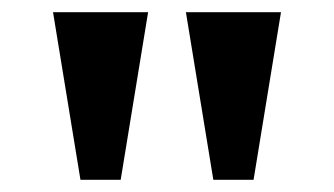

<svg xmlns="http://www.w3.org/2000/svg" viewBox="-20 -734 548 315"><path d="M112 -439 67 -714H223L178 -439ZM330 -439 285 -714H441L396 -439Z"/></svg>

Font: Noto Serif Tibetan
Style: Bold
Weight: 700
Designer: Monotype Design Team
Foundry: Monotype Imaging Inc.
Version: Version 2.103; ttfautohint (v1.8.4.7-5d5b)